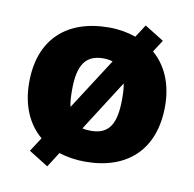

<svg xmlns="http://www.w3.org/2000/svg" viewBox="-75 -674 815 807"><g transform="rotate(10 332.5 -270.5)"><path d="M622 -278C622 -374 588 -448 532 -496L565 -547L483 -598L448 -544C414 -556 375 -563 334 -563C152 -563 42 -461 42 -278C42 -179 76 -104 134 -55L95 5L178 57L219 -7C253 4 291 10 331 10C512 10 622 -93 622 -278ZM225 -278C225 -379 253 -431 332 -431C347 -431 360 -429 372 -425L231 -206C226 -227 225 -250 225 -278ZM439 -278C439 -176 414 -122 333 -122C319 -122 307 -123 296 -126L434 -342C438 -324 439 -302 439 -278Z"/></g></svg>

Font: Noto Sans Kannada Black
Style: Regular
Weight: 900
Designer: Jelle Bosma - Monotype Design Team
Foundry: Monotype Imaging Inc.
Version: Version 2.005